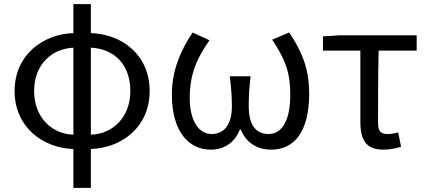

<svg xmlns="http://www.w3.org/2000/svg" viewBox="-20 -715 2075 934"><path d="M422 -554V-695H337V-554C189 -549 51 -448 51 -272C51 -96 189 5 337 10V199H422V10C570 5 708 -95 708 -272C708 -448 574 -549 422 -554ZM422 -60V-483C533 -478 614 -404 614 -272C614 -143 527 -63 422 -60ZM337 -483V-60C231 -63 146 -145 146 -272C146 -401 231 -478 337 -483Z M1005 13C1066 13 1120 -17 1147 -85H1151C1179 -17 1235 13 1299 13C1412 13 1484 -75 1484 -259C1484 -387 1445 -469 1387 -557L1304 -522C1366 -428 1392 -367 1392 -254C1392 -122 1348 -63 1287 -63C1235 -63 1190 -94 1190 -198C1190 -243 1192 -284 1199 -344H1098C1105 -284 1108 -243 1108 -198C1108 -97 1061 -63 1009 -63C948 -63 903 -126 903 -239C903 -353 937 -431 999 -519L917 -557C860 -472 816 -373 816 -256C816 -76 897 13 1005 13Z M1844 13C1879 13 1908 6 1931 -1L1917 -71C1898 -66 1883 -63 1864 -63C1833 -63 1819 -77 1819 -116C1819 -229 1819 -344 1822 -469H2007V-543H1629L1551 -538V-469H1733V-122C1733 -34 1761 13 1844 13Z"/></svg>

Font: Spoqa Han Sans Neo
Style: Regular
Weight: 400
Designer: [Spoqa Han Sans Neo] Dong-huui Kim ___ Younghwa Kang ___ Yujin Lee ___ [Noto Sans] Ryoko NISHIZUKA ____ (kana & ideograp
Foundry: Spoqa (http://www.spoqa-han-sans.com)
Version: Version 1.100;hotconv 1.0.109;makeotfexe 2.5.65596